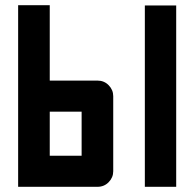

<svg xmlns="http://www.w3.org/2000/svg" viewBox="-20 -721 750 741"><path d="M50 -701H172V-410H356Q382 -410 399.5 -392Q417 -374 417 -350V-60Q417 -36 399.5 -18Q382 0 356 0H50ZM172 -120H295V-290H172ZM539 -700H660V0H539Z"/></svg>

Font: Tschichold
Style: Bold
Weight: 700
Designer: Peter Wiegel
Foundry: Peter Wiegel
Version: Version 1.000; ttfautohint (v1.3)